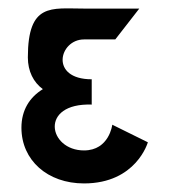

<svg xmlns="http://www.w3.org/2000/svg" viewBox="-20 -420 394 448"><path d="M176 -69C93 -69 71 -180 194 -176V-235C95 -235 118 -328 176 -328H249L305 -400H175C100 -400 45 -414 45 -286C45 -254 58 -228 80 -212C49 -193 30 -163 30 -122C30 -46 91 8 176 8C298 8 325 -88 325 -88L242 -129C242 -129 235 -69 176 -69Z"/></svg>

Font: Hussar Tani
Style: Bold
Weight: 700
Foundry: Cannot Into Space Fonts
Version: Version 0.92